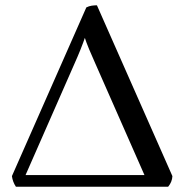

<svg xmlns="http://www.w3.org/2000/svg" viewBox="-20 -705 696 725"><path d="M306 -677Q316 -682 326 -683.5Q336 -685 346 -685L631 -40Q630 -18 615 0H40Q28 -18 25 -40ZM304 -572Q294 -543 284 -518Q274 -493 261 -464L62 -11L57 -44H542L540 -11L340 -465Q327 -494 316.5 -519Q306 -544 297 -572Z"/></svg>

Font: Vollkorn
Style: Regular
Weight: 400
Designer: Friedrich Althausen
Foundry: Friedrich Althausen
Version: Version 4.104